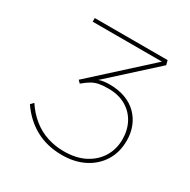

<svg xmlns="http://www.w3.org/2000/svg" viewBox="-159 -850 998 1009"><g transform="rotate(30 339.5 -345.0)"><path d="M344 10Q253 10 183 -28.5Q113 -67 65 -138L82 -155Q113 -108 153.5 -75.5Q194 -43 242 -27.5Q290 -12 342 -12Q417 -12 469.5 -39.5Q522 -67 550.5 -114Q579 -161 579 -220Q579 -276 555.5 -320Q532 -364 488 -389.5Q444 -415 382 -415Q351 -415 328 -411Q305 -407 284.5 -395.5Q264 -384 238 -362L223 -377L564 -687L568 -678H134V-700H576L583 -673L278 -396L265 -403Q291 -420 315.5 -428.5Q340 -437 377 -437Q430 -437 472 -421.5Q514 -406 543 -377Q572 -348 587 -309.5Q602 -271 602 -226Q602 -155 569 -102Q536 -49 478 -19.5Q420 10 344 10Z"/></g></svg>

Font: Lexend Mega Thin
Style: Regular
Weight: 250
Version: Version 1.007